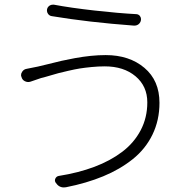

<svg xmlns="http://www.w3.org/2000/svg" viewBox="-20 -782 781 833"><path d="M619.1 -337.9Q619.1 -408.2 567.9 -451.2Q516.6 -494.1 434.6 -494.1Q407.2 -494.1 377.4 -491.2Q347.7 -488.3 326.2 -484.9Q304.7 -481.4 275.4 -474.6Q246.1 -467.8 232.9 -464.4Q219.7 -460.9 191.9 -452.6Q164.1 -444.3 158.2 -443.4Q136.7 -436.5 112.3 -427.7Q99.6 -423.8 87.9 -429.7Q76.2 -435.5 73.2 -448.2Q71.3 -452.1 71.3 -456.1Q71.3 -463.9 76.2 -470.7Q83 -481.4 95.7 -483.4Q113.3 -486.3 144.5 -493.2Q154.3 -495.1 189 -503.9Q223.6 -512.7 247.1 -518.1Q270.5 -523.4 305.2 -529.8Q339.8 -536.1 373.5 -539.6Q407.2 -543 438.5 -543Q541 -543 606.4 -487.8Q671.9 -432.6 671.9 -335.9Q671.9 -260.7 641.6 -198.2Q611.3 -135.7 555.7 -91.3Q500 -46.9 427.7 -17.1Q355.5 12.7 266.6 30.3Q261.7 31.2 256.8 31.2Q235.4 31.2 221.7 10.7Q215.8 2 220.2 -7.3Q224.6 -16.6 234.4 -18.6Q320.3 -32.2 389.2 -58.1Q458 -84 509.8 -123Q561.5 -162.1 590.3 -216.8Q619.1 -271.5 619.1 -337.9ZM205.1 -711.9Q195.3 -712.9 188.5 -721.7Q183.6 -728.5 183.6 -736.3Q183.6 -750 195.3 -757.8Q201.2 -761.7 209 -761.7Q211.9 -761.7 213.9 -761.7Q286.1 -748 390.6 -736.3Q495.1 -724.6 570.3 -720.7Q580.1 -720.7 586.9 -712.9Q591.8 -706.1 591.8 -699.2Q591.8 -685.5 581.1 -676.8Q573.2 -670.9 563.5 -670.9Q562.5 -670.9 560.5 -670.9Q363.3 -685.5 205.1 -711.9Z"/></svg>

Font: Gen Jyuu Gothic P Light
Style: Regular
Weight: 200
Designer: [Source Han Sans]
Ryoko NISHIZUKA  (kana & ideographs); Paul D. Hunt (Latin, Greek & Cyrillic); Wenlong ZHANG  (bopomofo
Version: Version 1.002.20150607